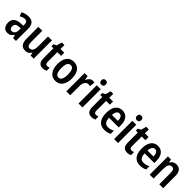

<svg xmlns="http://www.w3.org/2000/svg" viewBox="415 -2390 4038 4038"><g transform="rotate(45 2433.5 -371.5)"><path d="M255 -553Q340 -553 382.5 -505Q425 -457 425 -363V0H340L320 -74H317Q299 -46 278.5 -27Q258 -8 232.5 1Q207 10 172 10Q127 10 96 -12Q65 -34 49.5 -72Q34 -110 34 -157Q34 -240 85.5 -284Q137 -328 236 -332L309 -335V-361Q309 -413 290.5 -437Q272 -461 235 -461Q207 -461 177 -451Q147 -441 114 -423L80 -508Q117 -530 161 -541.5Q205 -553 255 -553ZM260 -255Q203 -253 177.5 -229.5Q152 -206 152 -161Q152 -121 169 -101.5Q186 -82 215 -82Q257 -82 283 -115Q309 -148 309 -208V-258Z M952 -543V0H861L846 -70H840Q826 -44 806 -26Q786 -8 760.5 1Q735 10 706 10Q654 10 619 -13Q584 -36 566.5 -80.5Q549 -125 549 -189V-543H666V-217Q666 -154 682.5 -122.5Q699 -91 736 -91Q775 -91 797 -111Q819 -131 827.5 -170Q836 -209 836 -267V-543Z M1261 -89Q1276 -89 1292.5 -93Q1309 -97 1325 -103V-12Q1304 -2 1279.5 4Q1255 10 1226 10Q1182 10 1152 -7Q1122 -24 1106.5 -60.5Q1091 -97 1091 -156V-449H1032V-508L1098 -542L1130 -660H1207V-543H1318V-449H1207V-163Q1207 -126 1220 -107.5Q1233 -89 1261 -89Z M1817 -272Q1817 -211 1803.5 -159.5Q1790 -108 1763.5 -70Q1737 -32 1696 -11Q1655 10 1599 10Q1547 10 1507.5 -10.5Q1468 -31 1440.5 -69Q1413 -107 1399 -158.5Q1385 -210 1385 -272Q1385 -359 1409 -422Q1433 -485 1481 -519Q1529 -553 1602 -553Q1667 -553 1715.5 -520.5Q1764 -488 1790.5 -426Q1817 -364 1817 -272ZM1503 -272Q1503 -212 1513.5 -170.5Q1524 -129 1545.5 -107.5Q1567 -86 1601 -86Q1635 -86 1656.5 -107.5Q1678 -129 1688 -170.5Q1698 -212 1698 -272Q1698 -333 1688 -374Q1678 -415 1656.5 -435.5Q1635 -456 1601 -456Q1550 -456 1526.5 -410Q1503 -364 1503 -272Z M2161 -553Q2173 -553 2185.5 -551.5Q2198 -550 2211 -546L2198 -428Q2188 -431 2176 -433Q2164 -435 2149 -435Q2126 -435 2106 -424.5Q2086 -414 2071.5 -393.5Q2057 -373 2048.5 -344.5Q2040 -316 2040 -280V0H1924V-543H2014L2030 -451H2036Q2049 -480 2067.5 -503Q2086 -526 2109.5 -539.5Q2133 -553 2161 -553Z M2403 -543V0H2286V-543ZM2345 -753Q2376 -753 2392.5 -736Q2409 -719 2409 -685Q2409 -651 2392 -634.5Q2375 -618 2345 -618Q2315 -618 2297.5 -634.5Q2280 -651 2280 -685Q2280 -720 2297 -736.5Q2314 -753 2345 -753Z M2712 -89Q2727 -89 2743.5 -93Q2760 -97 2776 -103V-12Q2755 -2 2730.5 4Q2706 10 2677 10Q2633 10 2603 -7Q2573 -24 2557.5 -60.5Q2542 -97 2542 -156V-449H2483V-508L2549 -542L2581 -660H2658V-543H2769V-449H2658V-163Q2658 -126 2671 -107.5Q2684 -89 2712 -89Z M3043 -552Q3106 -552 3150 -522Q3194 -492 3217 -437Q3240 -382 3240 -308V-242H2952Q2954 -163 2984.5 -123.5Q3015 -84 3074 -84Q3112 -84 3145.5 -93.5Q3179 -103 3215 -123V-27Q3182 -8 3144.5 1Q3107 10 3061 10Q2986 10 2936 -23.5Q2886 -57 2861 -119.5Q2836 -182 2836 -268Q2836 -360 2860.5 -423Q2885 -486 2931.5 -519Q2978 -552 3043 -552ZM3045 -462Q3005 -462 2981 -429Q2957 -396 2953 -327H3130Q3130 -367 3121 -397Q3112 -427 3093 -444.5Q3074 -462 3045 -462Z M3461 -543V0H3344V-543ZM3403 -753Q3434 -753 3450.5 -736Q3467 -719 3467 -685Q3467 -651 3450 -634.5Q3433 -618 3403 -618Q3373 -618 3355.5 -634.5Q3338 -651 3338 -685Q3338 -720 3355 -736.5Q3372 -753 3403 -753Z M3770 -89Q3785 -89 3801.5 -93Q3818 -97 3834 -103V-12Q3813 -2 3788.5 4Q3764 10 3735 10Q3691 10 3661 -7Q3631 -24 3615.5 -60.5Q3600 -97 3600 -156V-449H3541V-508L3607 -542L3639 -660H3716V-543H3827V-449H3716V-163Q3716 -126 3729 -107.5Q3742 -89 3770 -89Z M4101 -552Q4164 -552 4208 -522Q4252 -492 4275 -437Q4298 -382 4298 -308V-242H4010Q4012 -163 4042.5 -123.5Q4073 -84 4132 -84Q4170 -84 4203.5 -93.5Q4237 -103 4273 -123V-27Q4240 -8 4202.5 1Q4165 10 4119 10Q4044 10 3994 -23.5Q3944 -57 3919 -119.5Q3894 -182 3894 -268Q3894 -360 3918.5 -423Q3943 -486 3989.5 -519Q4036 -552 4101 -552ZM4103 -462Q4063 -462 4039 -429Q4015 -396 4011 -327H4188Q4188 -367 4179 -397Q4170 -427 4151 -444.5Q4132 -462 4103 -462Z M4649 -553Q4724 -553 4764 -505Q4804 -457 4804 -360V0H4688V-331Q4688 -392 4671.5 -422Q4655 -452 4616 -452Q4561 -452 4539.5 -408.5Q4518 -365 4518 -268V0H4402V-543H4493L4508 -471H4514Q4528 -498 4548 -516Q4568 -534 4593.5 -543.5Q4619 -553 4649 -553Z"/></g></svg>

Font: Noto Sans Khmer Condensed SemiBold
Style: Regular
Weight: 600
Width: 3
Designer: Danh Hong and the Monotype Design Team
Foundry: Monotype Imaging Inc.
Version: Version 2.004